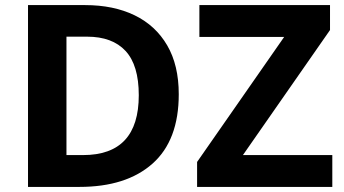

<svg xmlns="http://www.w3.org/2000/svg" viewBox="-20 -734 1349 754"><path d="M682 -364Q682 -183 579 -91.5Q476 0 292 0H90V-714H314Q426 -714 508.5 -674Q591 -634 636.5 -556Q682 -478 682 -364ZM525 -360Q525 -478 473 -534Q421 -590 322 -590H241V-125H306Q525 -125 525 -360ZM1285 0H754V-98L1096 -589H763V-714H1276V-616L934 -125H1285Z"/></svg>

Font: BC Sans
Style: Bold
Weight: 700
Designer: Monotype Design Team
Province of B.C.
Foundry: Monotype Imaging Inc.
Version: Version 2.000;GOOG;noto-source:20170915:90ef993387c0